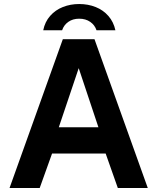

<svg xmlns="http://www.w3.org/2000/svg" viewBox="-20 -935 782 955"><path d="M292.5 -740H450L715 0H566L505.5 -171.5H239L177.5 0H27.5ZM469.5 -302 371.5 -596 272.5 -302ZM374 -842Q342 -842 319.8 -826.2Q297.5 -810.5 289 -784.5H195Q203.5 -826.5 229.5 -856Q255.5 -885.5 293 -900.2Q330.5 -915 374 -915Q418 -915 455.8 -900Q493.5 -885 519.2 -855.5Q545 -826 554 -784.5H460Q451.5 -810.5 428.8 -826.2Q406 -842 374 -842Z"/></svg>

Font: 1883 Sans
Style: Bold
Weight: 700
Designer: 1883 Sans project is a fork of Public Sans.
Version: Version 1.009